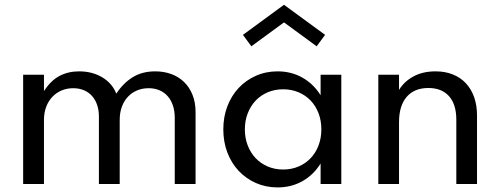

<svg xmlns="http://www.w3.org/2000/svg" viewBox="-20 -784 2124 818"><path d="M167.3 -465.5V-395.9Q196.8 -441.4 233.9 -460.7Q270.9 -480 316.8 -480Q373.2 -480 415.7 -454.5Q458.2 -429.1 475.5 -385Q504.5 -429.5 545 -454.8Q585.5 -480 641.4 -480Q678.6 -480 710 -468.4Q741.4 -456.8 764.3 -434.5Q787.3 -412.3 800.2 -380Q813.2 -347.7 813.2 -306.8V0H724.5V-282.3Q724.5 -311.4 716.6 -334.8Q708.6 -358.2 694.1 -374.5Q679.5 -390.9 659.1 -399.5Q638.6 -408.2 613.2 -408.2Q586.8 -408.2 564.3 -398.9Q541.8 -389.5 525.2 -372Q508.6 -354.5 499.3 -329.5Q490 -304.5 490 -272.7V0H401.4V-287.7Q401.4 -315.5 393.6 -337.7Q385.9 -360 371.6 -375.7Q357.3 -391.4 337 -399.8Q316.8 -408.2 291.8 -408.2Q265.9 -408.2 243.2 -398.9Q220.5 -389.5 203.6 -372Q186.8 -354.5 177 -329.5Q167.3 -304.5 167.3 -272.7V0H78.6V-465.5Z M931.4 -232.7Q931.4 -285.9 948.6 -331.1Q965.9 -376.4 996.8 -409.3Q1027.7 -442.3 1070.2 -461.1Q1112.7 -480 1162.7 -480Q1220.9 -480 1268.2 -453.4Q1315.5 -426.8 1345.9 -378.2V-465.5H1434.1V0H1345.9V-87.3Q1315.5 -38.6 1268.2 -12Q1220.9 14.5 1162.7 14.5Q1112.7 14.5 1070.2 -4.3Q1027.7 -23.2 996.8 -56.1Q965.9 -89.1 948.6 -134.3Q931.4 -179.5 931.4 -232.7ZM1023.2 -232.7Q1023.2 -195.5 1035.5 -164.1Q1047.7 -132.7 1069.3 -110Q1090.9 -87.3 1120.9 -74.5Q1150.9 -61.8 1186.4 -61.8Q1221.8 -61.8 1251.8 -74.5Q1281.8 -87.3 1303.4 -110Q1325 -132.7 1337 -164.1Q1349.1 -195.5 1349.1 -232.7Q1349.1 -270.5 1337 -301.8Q1325 -333.2 1303.4 -355.7Q1281.8 -378.2 1251.8 -390.9Q1221.8 -403.6 1186.4 -403.6Q1150.9 -403.6 1120.9 -390.9Q1090.9 -378.2 1069.3 -355.5Q1047.7 -332.7 1035.5 -301.4Q1023.2 -270 1023.2 -232.7ZM1050.9 -586.8 1015 -635.5 1190 -763.6 1365 -635.5 1329.1 -586.8 1190 -688.6Z M1591.8 0V-465.5H1680V-400.9Q1701.4 -436.4 1741.1 -458.2Q1780.9 -480 1835.9 -480Q1876.4 -480 1908.9 -467Q1941.4 -454.1 1964.3 -429.8Q1987.3 -405.5 1999.8 -370.7Q2012.3 -335.9 2012.3 -291.8V0H1924.1V-274.1Q1924.1 -339.5 1893 -374.3Q1861.8 -409.1 1805 -409.1Q1745.5 -409.1 1712.7 -371.4Q1680 -333.6 1680 -263.2V0Z"/></svg>

Font: Spartan Med
Style: Regular
Weight: 500
Designer: Matt Bailey, Mirko Velimirovic
Foundry: Matt Bailey
Version: Version 1.005